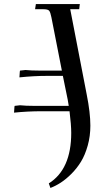

<svg xmlns="http://www.w3.org/2000/svg" viewBox="-20 -722 531 941"><path d="M48.8 -169.9 50.8 -198.2 51.8 -203.1 78.1 -206.1Q105 -203.1 149.9 -203.1H316.9Q315.9 -209 312 -232.9L288.1 -350.1H209Q146.5 -350.1 75.2 -342.8L77.1 -371.1L78.1 -376L105 -378.9Q131.8 -376 175.8 -376H283.2L231.9 -637.2Q227.1 -662.1 220.9 -669.4Q214.8 -676.8 192.9 -676.8H151.9L155.8 -702.1H371.1L368.2 -676.8H324.2L404.8 -259.8Q422.9 -169.4 422.9 -106Q422.9 -54.7 409.9 -8.5Q397 37.6 377 70.3Q356.9 103 330.1 129.9Q303.2 156.7 277.8 173.1Q252.4 189.5 227.1 199.2L219.2 176.8Q329.1 107.9 329.1 -70.8Q329.1 -110.4 320.8 -176.8H184.1Q115.2 -176.8 48.8 -169.9Z"/></svg>

Font: Dihjauti S
Style: Bold Italic
Weight: 700
Italic angle: -9°
Designer: T. Christopher White
Version: Version 3.0.0